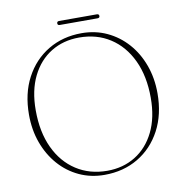

<svg xmlns="http://www.w3.org/2000/svg" viewBox="-87 -876 931 971"><g transform="rotate(-10 378.0 -390.0)"><path d="M381 -712.5Q451.5 -712.5 511 -684.8Q570.5 -657 614.5 -607.5Q658.5 -558 682.8 -491.2Q707 -424.5 707 -347Q707 -238.5 663.8 -157.2Q620.5 -76 545 -31.2Q469.5 13.5 372.5 13.5Q302.5 13.5 243.2 -14Q184 -41.5 140.2 -91.2Q96.5 -141 72.2 -207.5Q48 -274 48 -352Q48 -460.5 91 -541.5Q134 -622.5 209.2 -667.5Q284.5 -712.5 381 -712.5ZM669.5 -330.5Q669.5 -441.5 631 -523Q592.5 -604.5 524 -648.8Q455.5 -693 365 -693Q283.5 -693 220.5 -654.2Q157.5 -615.5 121.5 -542.8Q85.5 -470 85.5 -368.5Q85.5 -256.5 123.8 -175Q162 -93.5 230.8 -49Q299.5 -4.5 389.5 -4.5Q471 -4.5 534.2 -43.5Q597.5 -82.5 633.5 -155.5Q669.5 -228.5 669.5 -330.5ZM269 -782.5Q269 -793 280.5 -793H474Q485.5 -793 485.5 -782.5Q485.5 -772.5 474 -772.5H280.5Q269 -772.5 269 -782.5Z"/></g></svg>

Font: Fraunces 72pt Thin
Style: Regular
Weight: 100
Version: Version 1.000;[b76b70a41]